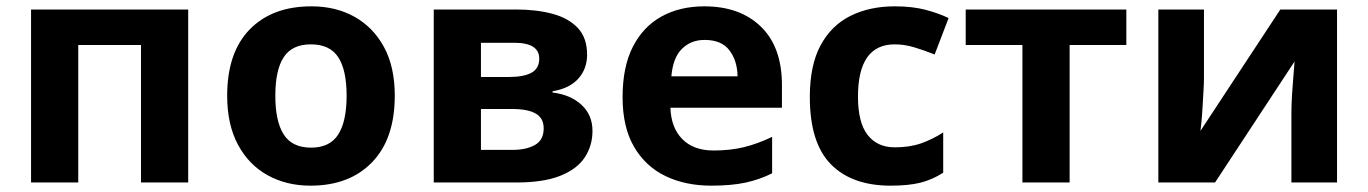

<svg xmlns="http://www.w3.org/2000/svg" viewBox="-20 -576 4318 606"><path d="M574 -546V0H425V-434H227V0H78V-546Z M1226 -274Q1226 -138 1154.5 -64Q1083 10 960 10Q884 10 824.5 -23Q765 -56 731 -119.5Q697 -183 697 -274Q697 -410 768 -483Q839 -556 963 -556Q1040 -556 1099 -523Q1158 -490 1192 -427.5Q1226 -365 1226 -274ZM849 -274Q849 -193 875.5 -151.5Q902 -110 962 -110Q1021 -110 1047.5 -151.5Q1074 -193 1074 -274Q1074 -355 1047.5 -395.5Q1021 -436 961 -436Q902 -436 875.5 -395.5Q849 -355 849 -274Z M1833 -403Q1833 -359 1805.5 -328Q1778 -297 1724 -288V-284Q1781 -277 1815.5 -245Q1850 -213 1850 -163Q1850 -116 1825.5 -79Q1801 -42 1748 -21Q1695 0 1609 0H1349V-546H1609Q1673 -546 1723.5 -532.5Q1774 -519 1803.5 -488Q1833 -457 1833 -403ZM1682 -391Q1682 -441 1603 -441H1498V-333H1586Q1633 -333 1657.5 -346.5Q1682 -360 1682 -391ZM1696 -171Q1696 -203 1671 -217.5Q1646 -232 1596 -232H1498V-103H1599Q1641 -103 1668.5 -118.5Q1696 -134 1696 -171Z M2203 -556Q2316 -556 2382 -491.5Q2448 -427 2448 -308V-236H2096Q2098 -173 2133.5 -137Q2169 -101 2232 -101Q2285 -101 2328 -111.5Q2371 -122 2417 -144V-29Q2377 -9 2332.5 0.5Q2288 10 2225 10Q2143 10 2080 -20.5Q2017 -51 1981 -113Q1945 -175 1945 -269Q1945 -365 1977.5 -428.5Q2010 -492 2068 -524Q2126 -556 2203 -556ZM2204 -450Q2161 -450 2132.5 -422Q2104 -394 2099 -335H2308Q2307 -385 2282 -417.5Q2257 -450 2204 -450Z M2791 10Q2669 10 2602.5 -57.5Q2536 -125 2536 -270Q2536 -370 2570 -433Q2604 -496 2664.5 -526Q2725 -556 2804 -556Q2860 -556 2901.5 -545Q2943 -534 2974 -519L2930 -404Q2895 -418 2864.5 -427Q2834 -436 2804 -436Q2688 -436 2688 -271Q2688 -189 2718.5 -150Q2749 -111 2804 -111Q2851 -111 2887 -123.5Q2923 -136 2957 -158V-31Q2923 -9 2885.5 0.5Q2848 10 2791 10Z M3535 -434H3356V0H3207V-434H3028V-546H3535Z M3780 -546V-330Q3780 -313 3778.5 -288Q3777 -263 3775.5 -237Q3774 -211 3772 -191Q3770 -171 3769 -163L4021 -546H4200V0H4056V-218Q4056 -245 4058 -277.5Q4060 -310 4062.5 -338.5Q4065 -367 4066 -382L3815 0H3636V-546Z"/></svg>

Font: Noto IKEA Latin
Style: Bold
Weight: 700
Designer: Monotype Design Team
Foundry: Monotype Imaging Inc.
Version: Version 1.0